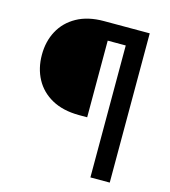

<svg xmlns="http://www.w3.org/2000/svg" viewBox="-109 -816 802 904"><g transform="rotate(15 292.5 -364.0)"><path d="M498 -643.1H327.1V-269.5H286.1Q208.5 -270 154.5 -299.8Q100.6 -329.6 72.8 -381.3Q44.9 -433.1 44.9 -499Q44.9 -564.5 72.8 -616Q100.6 -667.5 154.5 -697.5Q208.5 -727.5 286.1 -727.5H498ZM415 0V-727.5H509.3V0Z"/></g></svg>

Font: Inter Cardless Tabular
Style: Regular
Weight: 400
Designer: Rasmus Andersson
Foundry: rsms
Version: Version 4.000;git-4fc901f